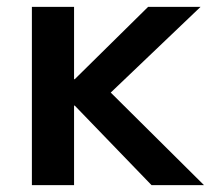

<svg xmlns="http://www.w3.org/2000/svg" viewBox="-20 -540 636 560"><path d="M73 0V-520H196V-309H198L412 -520H565L303 -270L575 0H422L198 -232H196V0Z"/></svg>

Font: M PLUS 1 SemiBold
Style: Regular
Weight: 600
Designer: Coji Morishita
Foundry: UNDERFOREST DESIGN
Version: Version 1.001